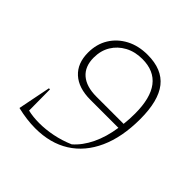

<svg xmlns="http://www.w3.org/2000/svg" viewBox="-160 -743 889 889"><g transform="rotate(45 284.0 -298.5)"><path d="M112 -170 113 -32Q147 -24 187 -24Q229 -24 274 -33Q319 -42 363 -61Q401 -94 426.5 -147Q452 -200 462 -268H278Q201 -268 158.5 -306.5Q116 -345 116 -415Q116 -471 142 -513Q168 -555 213.5 -579Q259 -603 319 -603Q414 -603 459.5 -545.5Q505 -488 505 -368Q505 -250 467 -166Q429 -82 359 -38Q289 6 191 6Q136 6 73 -9L105 -170ZM288 -298H466Q470 -332 470 -369Q470 -572 315 -572Q267 -572 230 -552Q193 -532 172 -497.5Q151 -463 151 -417Q151 -359 186.5 -328.5Q222 -298 288 -298Z"/></g></svg>

Font: Piazzolla Thin
Style: Italic
Weight: 100
Italic angle: -11.3°
Designer: Juan Pablo del Peral
Foundry: Huerta Tipografica
Version: Version 1.330